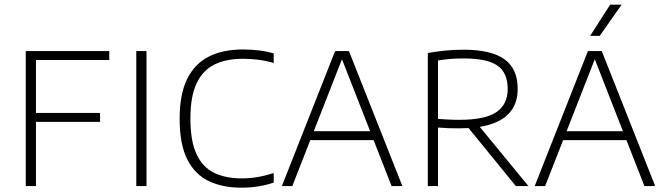

<svg xmlns="http://www.w3.org/2000/svg" viewBox="-20 -820 2926 846"><path d="M93.5 0V-595H461.5V-555.5H138.5V0ZM128.5 -283V-322.5H421V-283Z M580.5 0V-595H625.5V0Z M1042.5 7Q961.5 7 900.5 -21.8Q839.5 -50.5 805.5 -117Q771.5 -183.5 771.5 -297Q771.5 -405.5 805 -472.8Q838.5 -540 900.8 -571Q963 -602 1049.5 -602Q1086 -602 1120 -598Q1154 -594 1186 -584.5V-542.5Q1151.5 -552.5 1118 -556.8Q1084.5 -561 1049.5 -561Q976 -561 924.5 -535.5Q873 -510 846 -452.2Q819 -394.5 819 -298Q819 -197 846.5 -139.5Q874 -82 924.5 -58Q975 -34 1044.5 -34Q1080.5 -34 1113.5 -39.5Q1146.5 -45 1186 -57.5V-15.5Q1154 -4.5 1118.2 1.2Q1082.5 7 1042.5 7Z M1222 0 1456.5 -595H1517.5L1753 0H1705.5L1481.5 -572.5H1492L1268 0ZM1332 -202.5 1344 -242H1630.5L1641.5 -202.5Z M1865 0V-586.5Q1899 -592.5 1938.2 -596.8Q1977.5 -601 2023 -601Q2143.5 -601 2202.2 -559.2Q2261 -517.5 2261 -429.5Q2261.5 -371.5 2232.8 -332.5Q2204 -293.5 2146.8 -274Q2089.5 -254.5 2004 -254.5Q1979 -254.5 1955.8 -255.2Q1932.5 -256 1910 -258V0ZM2253 0 2024 -281H2077.5L2308.5 0ZM2003.5 -292Q2117 -292 2167 -325.8Q2217 -359.5 2217 -428Q2217 -500 2171.5 -531.2Q2126 -562.5 2023.5 -562.5Q1989 -562.5 1962.8 -560.2Q1936.5 -558 1910 -553.5V-296Q1936.5 -294.5 1955.8 -293.2Q1975 -292 2003.5 -292Z M2336 0 2570.5 -595H2631.5L2867 0H2819.5L2595.5 -572.5H2606L2382 0ZM2446 -202.5 2458 -242H2744.5L2755.5 -202.5ZM2580.5 -662 2668.5 -799.5H2719L2622.5 -662Z"/></svg>

Font: Encode Sans SC ExtraLight
Style: Regular
Weight: 250
Designer: Multiple Designers
Foundry: Impallari Type
Version: Version 3.002